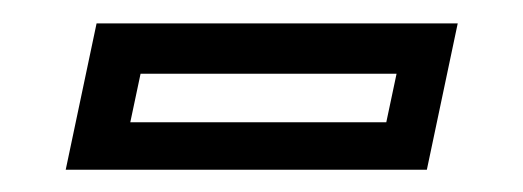

<svg xmlns="http://www.w3.org/2000/svg" viewBox="-20 -708 458 168"><path d="M37.5 -559.5 64.5 -687.5H380.5L353.5 -559.5ZM94 -601H318L327 -643.5H103Z"/></svg>

Font: Tourney Expanded Medium
Style: Italic
Weight: 500
Width: 7
Italic angle: -12°
Designer: Tyler Finck
Foundry: Etcetera Type Co
Version: Version 1.010; ttfautohint (v1.8.3)